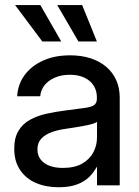

<svg xmlns="http://www.w3.org/2000/svg" viewBox="-20 -749 563 776"><path d="M217.3 7.8Q165.5 7.8 125.2 -9.5Q85 -26.9 61.3 -61.8Q37.6 -96.7 37.6 -147.9Q37.6 -192.4 54.7 -220.5Q71.8 -248.5 100.8 -264.6Q129.9 -280.8 166.7 -289.1Q203.6 -297.4 242.2 -302.2Q291 -308.6 319.3 -312.3Q347.7 -315.9 359.6 -323.7Q371.6 -331.5 371.6 -350.6V-355.5Q371.6 -382.3 358.6 -402.8Q345.7 -423.3 321.3 -435.1Q296.9 -446.8 262.2 -446.8Q228 -446.8 201.7 -435.3Q175.3 -423.8 159.9 -404.3Q144.5 -384.8 142.6 -359.9H49.3Q52.2 -408.2 79.3 -445.3Q106.4 -482.4 153.6 -503.9Q200.7 -525.4 263.2 -525.4Q309.6 -525.4 346.7 -513.2Q383.8 -501 409.9 -478.5Q436 -456.1 450 -424.6Q463.9 -393.1 463.9 -354.5V0H372.1V-73.2H370.1Q359.9 -53.7 341.6 -34.9Q323.2 -16.1 293 -4.2Q262.7 7.8 217.3 7.8ZM233.4 -70.3Q281.7 -70.3 312.3 -87.9Q342.8 -105.5 357.4 -133.5Q372.1 -161.6 372.1 -194.3V-256.3Q366.7 -252.4 354.2 -248.5Q341.8 -244.6 323.7 -241.2Q305.7 -237.8 284.9 -234.4Q264.2 -231 243.2 -228Q214.4 -224.1 188.7 -214.8Q163.1 -205.6 147.2 -189Q131.3 -172.4 131.3 -144.5Q131.3 -121.6 143.8 -105Q156.2 -88.4 179.2 -79.3Q202.1 -70.3 233.4 -70.3ZM296.9 -581.5 211.4 -728.5H312L371.6 -581.5ZM150.9 -581.5 41 -728.5H143.1L227.5 -581.5Z"/></svg>

Font: Inter Cardless Display
Style: Regular
Weight: 400
Designer: Rasmus Andersson
Foundry: rsms
Version: Version 4.001;git-9221beed3